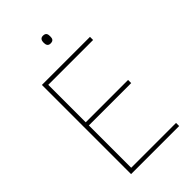

<svg xmlns="http://www.w3.org/2000/svg" viewBox="-268 -997 1087 1087"><g transform="rotate(-45 275.0 -453.5)"><path d="M304 -907C284 -907 279 -892 279 -876C279 -859 284 -845 304 -845C328 -845 331 -859 331 -876C331 -892 328 -907 304 -907ZM488 0V-25H129V-364H468V-389H129V-689H488V-714H103V0Z"/></g></svg>

Font: Noto Sans Gurmukhi Thin
Style: Regular
Weight: 100
Designer: Jelle Bosma - Monotype Design Team
Foundry: Monotype Imaging Inc.
Version: Version 2.004